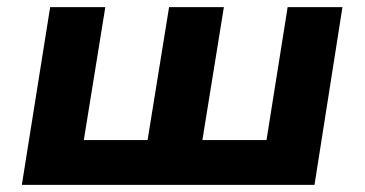

<svg xmlns="http://www.w3.org/2000/svg" viewBox="-20 -516 1018 536"><path d="M41 0 120 -496H274L214 -125H392L452 -496H605L545 -125H724L783 -496H936L858 0Z"/></svg>

Font: Nunito Sans 10pt SemiExpanded ExtraBold
Style: Italic
Weight: 800
Width: 6
Italic angle: -9°
Designer: Vernon Adams
Foundry: Vernon Adams
Version: Version 3.101;gftools[0.9.27]